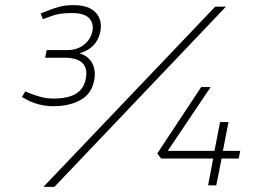

<svg xmlns="http://www.w3.org/2000/svg" viewBox="-20 -726 1015 752"><path d="M189 -310Q160 -310 133 -317Q106 -324 84 -336L66 -346L79 -368L98 -360Q124 -350 145 -345Q166 -340 190 -340Q246 -340 277.5 -359Q309 -378 316 -418Q324 -456 304 -478Q284 -500 231 -500H157L163 -530H244Q282 -530 308.5 -550.5Q335 -571 342 -604Q348 -635 329 -655Q310 -675 261 -675Q237 -675 216.5 -672Q196 -669 170 -659L148 -651L139 -673L164 -683Q188 -693 212.5 -699.5Q237 -706 268 -706Q309 -706 334 -692.5Q359 -679 369 -655.5Q379 -632 373 -602Q367 -571 346.5 -549Q326 -527 293 -518V-517Q328 -505 342 -477Q356 -449 349 -412Q339 -358 295 -334Q251 -310 189 -310ZM150 6 823 -700H865L193 6ZM915 -105H848L827 0H795L815 -105H611L596 -125L768 -385H805L637 -135H820L842 -248H875L853 -135H921Z"/></svg>

Font: REM Medium Thin
Style: Italic
Weight: 250
Italic angle: -11°
Version: Version 1.005;gftools[0.9.28]